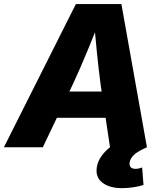

<svg xmlns="http://www.w3.org/2000/svg" viewBox="-48 -748 827 975"><path d="M-28.3 0 337.4 -727.5H568.4L698.2 0H510.7L462.9 -318.8Q452.6 -397.5 443.8 -484.6Q435.1 -571.8 427.2 -668H468.8Q430.2 -572.8 394.3 -485.6Q358.4 -398.4 321.3 -318.8L169.4 0ZM163.6 -149.9 185.5 -283.2H578.1L556.2 -149.9ZM571.8 207.5Q507.8 207.5 471.7 179.4Q435.5 151.4 443.8 100.1Q449.2 67.9 470.2 40.5Q491.2 13.2 521.5 -8.8L698.2 0Q654.3 18.6 634.3 36.6Q614.3 54.7 610.4 76.2Q607.9 92.3 615.5 100.8Q623 109.4 640.1 109.4Q648.9 109.4 657.5 107.4Q666 105.5 673.8 102.5L680.7 190.9Q661.1 198.2 629.6 202.9Q598.1 207.5 571.8 207.5Z"/></svg>

Font: Inter 20pt ExtraBold
Style: Italic
Weight: 800
Italic angle: -9.3988°
Version: Version 4.001;git-66647c0bb